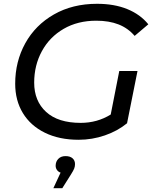

<svg xmlns="http://www.w3.org/2000/svg" viewBox="-20 -728 812 1011"><path d="M608 -354H704L649 -79Q599 -38 532 -15Q465 8 394 8Q292 8 216.5 -29Q141 -66 100.5 -132.5Q60 -199 60 -287Q60 -404 113 -500Q166 -596 264 -652Q362 -708 491 -708Q582 -708 650.5 -680Q719 -652 761 -600L689 -539Q654 -580 604 -599.5Q554 -619 487 -619Q389 -619 315 -576Q241 -533 200.5 -458.5Q160 -384 160 -293Q160 -196 223 -138.5Q286 -81 405 -81Q492 -81 563 -125ZM375 136Q375 149 370.5 160Q366 171 354 190L308 263H261L299 181Q287 177 280 167Q273 157 273 145Q273 123 287 108.5Q301 94 325 94Q349 94 362 105.5Q375 117 375 136Z"/></svg>

Font: Idrija
Style: Italic
Weight: 500
Italic angle: -11.3°
Designer: Julieta Ulanovsky
Foundry: Julieta Ulanovsky
Version: Version 7.200